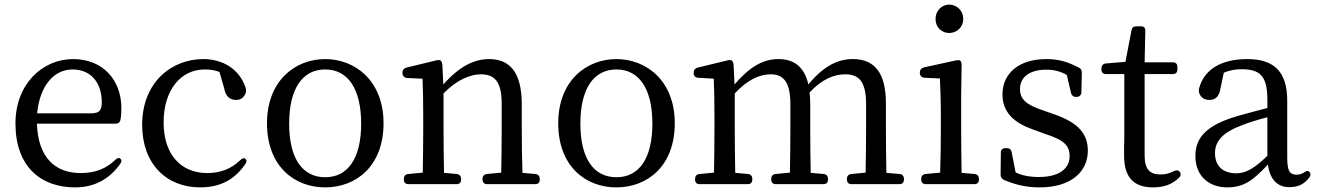

<svg xmlns="http://www.w3.org/2000/svg" viewBox="-20 -791 5709 832"><path d="M305 21C390 21 454 -15 501 -81C508 -91 508 -98 501 -104C495 -109 487 -106 478 -97C441 -61 393 -41 330 -41C220 -41 145 -107 140 -255H480C491 -255 500 -260 502 -272C505 -286 506 -303 506 -322C506 -444 426 -535 297 -535C165 -535 47 -428 47 -256C47 -69 157 21 305 21ZM141 -300C152 -418 213 -490 294 -490C376 -490 421 -430 421 -349C421 -314 412 -300 375 -300Z M847 21C938 21 998 -15 1043 -80C1050 -90 1050 -97 1043 -103C1037 -108 1029 -105 1020 -96C982 -59 933 -41 879 -41C765 -41 689 -120 689 -260C689 -402 764 -490 867 -490C890 -490 912 -487 931 -479L951 -410C958 -371 977 -358 1004 -358C1022 -358 1035 -366 1044 -386C1047 -395 1047 -403 1044 -412C1018 -490 947 -535 861 -535C723 -535 596 -434 596 -250C596 -80 702 21 847 21Z M1389 21C1522 21 1642 -70 1642 -257C1642 -442 1518 -535 1389 -535C1260 -535 1137 -442 1137 -257C1137 -70 1256 21 1389 21ZM1233 -255C1233 -406 1290 -490 1389 -490C1488 -490 1545 -406 1545 -255C1545 -105 1488 -23 1389 -23C1290 -23 1233 -105 1233 -255Z M1730 -16V-13C1730 0 1737 7 1750 7H1958C1971 7 1978 0 1978 -13V-16C1978 -28 1971 -36 1959 -37L1904 -42C1903 -98 1902 -176 1902 -228V-386C1963 -449 2022 -469 2064 -469C2123 -469 2154 -437 2154 -342V-228C2154 -175 2153 -98 2152 -43L2090 -37C2078 -36 2071 -28 2071 -16V-13C2071 0 2078 7 2091 7H2299C2312 7 2319 0 2319 -13V-16C2319 -28 2312 -36 2300 -37L2244 -42C2242 -97 2241 -175 2241 -228V-340C2241 -481 2186 -535 2100 -535C2036 -535 1972 -505 1901 -425L1897 -508C1896 -519 1894 -524 1890 -528C1886 -531 1880 -532 1869 -529L1741 -498C1730 -495 1724 -488 1724 -476V-474C1724 -462 1732 -454 1744 -453L1811 -450C1813 -402 1814 -353 1814 -287V-228C1814 -177 1813 -98 1812 -43L1749 -37C1737 -36 1730 -28 1730 -16Z M2651 21C2784 21 2904 -70 2904 -257C2904 -442 2780 -535 2651 -535C2522 -535 2399 -442 2399 -257C2399 -70 2518 21 2651 21ZM2495 -255C2495 -406 2552 -490 2651 -490C2750 -490 2807 -406 2807 -255C2807 -105 2750 -23 2651 -23C2552 -23 2495 -105 2495 -255Z M2992 -16V-13C2992 0 2999 7 3012 7H3220C3233 7 3240 0 3240 -13V-16C3240 -28 3233 -36 3221 -37L3166 -42C3165 -98 3164 -176 3164 -228V-386C3220 -447 3273 -469 3320 -469C3375 -469 3405 -435 3405 -340V-228C3405 -175 3404 -98 3403 -43L3341 -37C3329 -36 3322 -28 3322 -16V-13C3322 0 3329 7 3342 7H3548C3561 7 3568 0 3568 -13V-16C3568 -28 3561 -36 3549 -37L3493 -42C3492 -97 3491 -175 3491 -228V-340C3491 -359 3490 -375 3488 -390C3543 -450 3597 -469 3643 -469C3702 -469 3733 -438 3733 -340V-228C3733 -175 3732 -98 3731 -43L3669 -37C3657 -36 3650 -28 3650 -16V-13C3650 0 3657 7 3670 7H3877C3890 7 3897 0 3897 -13V-16C3897 -28 3890 -36 3878 -37L3821 -42C3820 -97 3819 -175 3819 -228V-342C3819 -479 3767 -535 3676 -535C3608 -535 3546 -502 3483 -425C3465 -504 3418 -535 3353 -535C3285 -535 3226 -499 3163 -425L3159 -508C3158 -519 3156 -524 3152 -528C3148 -531 3142 -532 3131 -529L3003 -498C2992 -495 2986 -488 2986 -476V-474C2986 -462 2993 -455 3005 -454L3073 -450C3075 -402 3076 -353 3076 -288V-228C3076 -177 3075 -98 3074 -43L3011 -37C2999 -36 2992 -28 2992 -16Z M3972 -16V-13C3972 0 3979 7 3992 7H4202C4215 7 4222 0 4222 -13V-16C4222 -28 4215 -36 4203 -37L4147 -42C4146 -98 4145 -176 4145 -228V-379L4147 -508C4147 -518 4145 -524 4141 -528C4137 -531 4131 -531 4121 -529L3984 -499C3973 -496 3966 -489 3966 -477V-475C3966 -463 3974 -455 3986 -454L4053 -451C4055 -402 4057 -351 4057 -287V-228C4057 -177 4056 -98 4054 -43L3991 -37C3979 -36 3972 -28 3972 -16ZM4034 -709C4034 -671 4062 -648 4093 -648C4124 -648 4154 -671 4154 -709C4154 -747 4124 -771 4093 -771C4062 -771 4034 -746 4034 -709Z M4486 21C4621 21 4694 -47 4694 -138C4694 -212 4651 -259 4553 -294L4502 -312C4426 -337 4400 -361 4400 -406C4400 -453 4437 -489 4514 -489C4547 -489 4576 -482 4603 -466L4621 -388C4624 -377 4631 -371 4643 -371H4645C4657 -371 4666 -379 4666 -391L4668 -474C4668 -486 4665 -493 4655 -498C4607 -523 4568 -535 4514 -535C4393 -535 4324 -471 4324 -382C4324 -302 4377 -258 4456 -230L4508 -211C4593 -184 4615 -159 4615 -114C4615 -62 4572 -24 4482 -24C4440 -24 4407 -31 4381 -44L4364 -131C4362 -143 4355 -149 4343 -149H4337C4324 -149 4317 -142 4317 -129L4316 -35C4316 -23 4321 -16 4331 -11C4382 10 4427 21 4486 21Z M4976 21C5024 21 5060 8 5090 -22C5098 -30 5098 -39 5092 -47C5086 -54 5077 -55 5066 -49C5048 -40 5031 -35 5008 -35C4962 -35 4940 -58 4940 -117V-470H5062C5075 -470 5082 -477 5082 -490V-501C5082 -514 5075 -521 5062 -521H4940L4943 -657C4943 -671 4937 -677 4924 -677H4904C4892 -677 4885 -671 4883 -659L4857 -523L4772 -516C4760 -515 4753 -507 4753 -495V-490C4753 -477 4760 -470 4773 -470H4852V-204C4852 -186 4852 -171 4851 -157V-116C4851 -23 4893 21 4976 21Z M5298 21C5371 21 5412 -11 5474 -78C5483 -15 5514 20 5567 20C5603 20 5630 9 5653 -21C5661 -31 5660 -40 5654 -46C5647 -53 5640 -50 5630 -43C5620 -37 5611 -34 5599 -34C5569 -34 5558 -49 5558 -109V-354C5558 -482 5500 -535 5384 -535C5274 -535 5199 -491 5177 -411C5174 -402 5174 -396 5177 -386C5185 -367 5201 -358 5220 -358C5244 -358 5263 -369 5269 -409L5283 -476C5307 -486 5333 -491 5359 -491C5440 -491 5472 -463 5472 -357V-323C5430 -312 5384 -300 5342 -288C5209 -249 5160 -196 5160 -115C5160 -26 5221 21 5298 21ZM5245 -127C5245 -177 5275 -216 5361 -248C5391 -260 5430 -272 5472 -283V-116C5414 -59 5376 -40 5337 -40C5280 -40 5245 -71 5245 -127Z"/></svg>

Font: 寒蝉锦书宋 Text
Style: Regular
Weight: 400
Designer: 寒蝉锦书宋{Warren} 思源宋体{Ryoko NISHIZUKA 西塚涼子 (kana & ideographs); Frank Grießhammer (Latin, Greek & Cyrillic); Wenlong ZHANG 
Foundry: Adobe & ChillType
Version: Version 2.000;Glyphs 3.1.1 (3135)